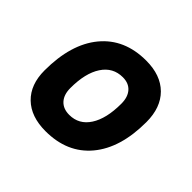

<svg xmlns="http://www.w3.org/2000/svg" viewBox="-132 -684 851 851"><g transform="rotate(45 293.0 -258.5)"><path d="M245.1 9.8Q153.8 9.8 102.8 -39.8Q51.8 -89.4 51.8 -177.7Q51.8 -342.8 127.9 -435.1Q204.1 -527.3 339.8 -527.3Q431.2 -527.3 482.2 -476.6Q533.2 -425.8 533.2 -335Q533.2 -172.4 457 -81.3Q380.9 9.8 245.1 9.8ZM268.6 -115.7Q329.1 -115.7 363 -168.2Q397 -220.7 397 -314Q397 -355.5 376.5 -378.7Q356 -401.9 318.8 -401.9Q257.3 -401.9 222.7 -349.4Q188 -296.9 188 -203.6Q188 -162.1 209.2 -138.9Q230.5 -115.7 268.6 -115.7Z"/></g></svg>

Font: CaskaydiaCove NFP
Style: Bold Italic
Weight: 700
Italic angle: -10°
Designer: Aaron Bell
Foundry: Saja Typeworks
Version: Version 2111.001; VTT 6.35;Nerd Fonts 3.1.1